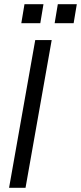

<svg xmlns="http://www.w3.org/2000/svg" viewBox="-20 -890 384 910"><path d="M23 0H101L225 -700H147ZM81 -780H171L186 -870H96ZM239 -780H329L344 -870H254Z"/></svg>

Font: Uncut Sans
Style: Italic
Weight: 400
Italic angle: -10°
Designer: Kasper Nordkvist
Foundry: Uncut Type
Version: Version 1.111;FEAKit 1.0